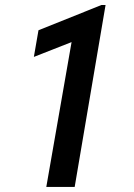

<svg xmlns="http://www.w3.org/2000/svg" viewBox="-20 -733 525 753"><path d="M394 -713.4 272.9 0H161.6L260.7 -567.9L112.8 -509.8L130.9 -614.3L377.9 -713.4Z"/></svg>

Font: Roboto Condensed Medium
Style: Italic
Weight: 500
Italic angle: -12°
Designer: Christian Robertson
Foundry: Google
Version: Version 3.0; 2020